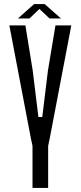

<svg xmlns="http://www.w3.org/2000/svg" viewBox="-20 -925 397 945"><path d="M140 0V-207L132 -244L26 -800H105L141 -578L169 -349H188L216 -578L253 -800H331L225 -245L217 -207V0ZM68 -834 148 -905H200L280 -834H224L174 -881L125 -834Z"/></svg>

Font: Big Shoulders Display Medium
Style: Regular
Weight: 500
Designer: Patric King
Foundry: XO Type Co
Version: Version 1.000; ttfautohint (v1.8.2)